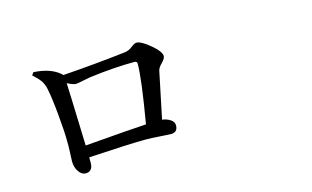

<svg xmlns="http://www.w3.org/2000/svg" viewBox="-76 -851 1653 1016"><g transform="rotate(-15 750.0 -343.5)"><path d="M322.3 -186.5Q596.7 -209 659.2 -211.9Q700.2 -450.2 700.2 -533.2Q700.2 -546.9 685.5 -546.9Q577.1 -546.9 439.5 -529.3Q424.8 -527.3 396 -521Q367.2 -514.6 357.4 -514.6Q341.8 -514.6 310.5 -531.2Q313.5 -466.8 322.3 -186.5ZM144.5 -618.2 155.3 -632.8Q248 -627.9 297.9 -584Q302.7 -581.1 303.7 -577.1Q485.4 -589.8 651.4 -609.4Q672.9 -612.3 691.9 -627.4Q710.9 -642.6 721.7 -642.6Q747.1 -642.6 795.4 -602.1Q843.8 -561.5 843.8 -537.1Q843.8 -523.4 823.7 -503.4Q803.7 -483.4 800.8 -467.8Q796.9 -452.1 748 -213.9Q775.4 -210 793.5 -197.3Q811.5 -184.6 811.5 -166Q811.5 -127.9 773.4 -127.9Q761.7 -127.9 714.4 -131.3Q667 -134.8 638.7 -134.8Q550.8 -134.8 324.2 -121.1V-91.8Q324.2 -43.9 284.2 -43.9Q262.7 -43.9 246.6 -67.9Q230.5 -91.8 230.5 -124Q230.5 -131.8 232.4 -172.4Q234.4 -212.9 233.4 -235.4Q233.4 -286.1 224.1 -384.8Q214.8 -483.4 204.1 -531.2Q198.2 -556.6 185.5 -574.7Q172.9 -592.8 144.5 -618.2Z"/></g></svg>

Font: Bpmf Zihi Serif SemiBold
Style: SemiBold
Weight: 600
Foundry: But Ko
Version: Version 1.320